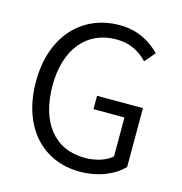

<svg xmlns="http://www.w3.org/2000/svg" viewBox="-111 -845 906 958"><g transform="rotate(15 342.0 -366.0)"><path d="M385 13C483 13 562 -22 609 -71V-375H372V-306H532V-105C502 -77 448 -60 393 -60C234 -60 144 -179 144 -368C144 -556 241 -672 393 -672C468 -672 517 -641 554 -602L600 -656C558 -699 492 -745 391 -745C198 -745 59 -601 59 -366C59 -130 194 13 385 13Z"/></g></svg>

Font: ChiuKong Gothic MN Normal
Style: Regular
Weight: 350
Designer: Ryoko NISHIZUKA 西塚涼子 (kana, bopomofo & ideographs); Paul D. Hunt (Latin, Greek & Cyrillic); Sandoll Communications 산돌커뮤니
Foundry: Adobe
Version: Version 1.300